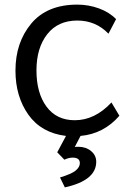

<svg xmlns="http://www.w3.org/2000/svg" viewBox="-20 -572 562 832"><path d="M497 -71V-70Q429 8 329 17L304 65Q309 64 319 64Q352 64 374.5 82.5Q397 101 397 129Q397 210 261 240L240 197Q290 182 308 167Q326 152 326 135Q326 111 295 111Q278 111 259 120L228 88L266 17Q159 4 103 -75Q47 -154 47 -266Q47 -388 115.5 -470Q184 -552 315 -552Q364 -552 409 -535.5Q454 -519 483 -489L450 -426Q395 -483 315 -483Q231 -483 184.5 -423.5Q138 -364 138 -267Q138 -169 181.5 -110Q225 -51 304 -51Q391 -51 463 -128Z"/></svg>

Font: Martel Sans
Style: Regular
Weight: 400
Designer: Dan Reynolds and Mathieu Réguer
Foundry: Dan Reynolds and Mathieu Réguer
Version: Version 1.001;PS 001.001;hotconv 1.0.70;makeotf.lib2.5.58329